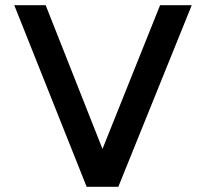

<svg xmlns="http://www.w3.org/2000/svg" viewBox="-20 -720 783 740"><path d="M597 -700H719L436 0H314L35 -700H156L375 -146Z"/></svg>

Font: Montserrat-Arabic
Style: Regular
Weight: 400
Designer: Mohamed Gaber
Foundry: Kief Type Foundry
Version: Version 5.008;PS 005.008;hotconv 1.0.88;makeotf.lib2.5.64775